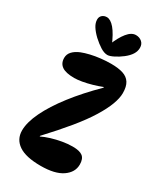

<svg xmlns="http://www.w3.org/2000/svg" viewBox="-207 -900 835 984"><g transform="rotate(30 211.0 -408.0)"><path d="M35 -103Q35 -151 65.5 -214.5Q96 -278 152.5 -351Q209 -424 287 -501V-505Q262 -495 232.5 -486.5Q203 -478 176.5 -473.5Q150 -469 132 -469Q82 -469 59 -485Q36 -501 36 -533Q36 -555 51.5 -571.5Q67 -588 94 -599Q114 -607 141.5 -613.5Q169 -620 200 -623.5Q231 -627 260 -627Q303 -627 331 -618Q359 -609 373 -587Q387 -565 387 -526Q387 -497 372.5 -458Q358 -419 327.5 -369.5Q297 -320 247.5 -259.5Q198 -199 129 -125V-121Q151 -132 180.5 -141Q210 -150 241.5 -155.5Q273 -161 302 -161Q343 -161 361 -147Q379 -133 379 -99Q379 -53 335.5 -23Q292 7 208 7Q120 7 77.5 -22Q35 -51 35 -103ZM220 -656Q201 -656 178.5 -670Q156 -684 132 -706Q109 -728 96.5 -748Q84 -768 84 -788Q84 -804 95 -813.5Q106 -823 122 -823Q144 -823 168 -795Q192 -767 218 -705L203 -708Q223 -759 247 -788.5Q271 -818 297 -818Q318 -818 332.5 -805.5Q347 -793 347 -771Q347 -751 335.5 -732.5Q324 -714 301 -696Q279 -679 256 -667.5Q233 -656 220 -656Z"/></g></svg>

Font: DynaPuff Condensed
Style: Regular
Weight: 400
Width: 3
Designer: Toshi Omagari, Jennifer Daniel
Foundry: Google Fonts
Version: Version 2.000